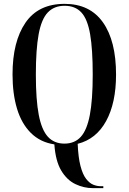

<svg xmlns="http://www.w3.org/2000/svg" viewBox="-20 -745 667 996"><path d="M462 231Q415 231 371 210Q327 189 297.5 139.5Q268 90 262 4Q189 -7 140.5 -55Q92 -103 68.5 -180.5Q45 -258 45 -359Q45 -529 112 -627Q179 -725 315 -725Q446 -725 514 -629Q582 -533 582 -358Q582 -211 530.5 -117Q479 -23 383 1Q386 72 397.5 116Q409 160 426.5 182.5Q444 205 463.5 213Q483 221 503 221H516V231ZM314 0Q367 0 399 -35Q431 -70 446 -148.5Q461 -227 461 -358Q461 -489 447.5 -567.5Q434 -646 402 -680.5Q370 -715 315 -715Q261 -715 228 -680.5Q195 -646 180.5 -567.5Q166 -489 166 -358Q166 -228 181 -149.5Q196 -71 228.5 -35.5Q261 0 314 0Z"/></svg>

Font: Noto Serif Display ExtraCondensed SemiBold
Style: Regular
Weight: 600
Width: 2
Designer: Monotype Design Team
Foundry: Monotype Imaging Inc.
Version: Version 2.009